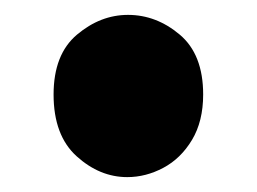

<svg xmlns="http://www.w3.org/2000/svg" viewBox="-20 -441 345 258"><path d="M151 -203Q114 -203 83 -231Q52 -259 52 -314Q52 -368 83.5 -394.5Q115 -421 152 -421Q190 -421 221.5 -394.5Q253 -368 253 -314Q253 -278 238 -253Q223 -228 199.5 -215.5Q176 -203 151 -203Z"/></svg>

Font: Yaldevi ExtraLight
Style: Bold
Weight: 700
Version: Version 1.100